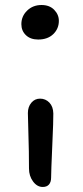

<svg xmlns="http://www.w3.org/2000/svg" viewBox="-20 -703 330 763"><path d="M131.8 -545.9Q101.1 -545.9 83 -563.2Q64.9 -580.6 64.9 -606.9Q64.9 -638.7 87.9 -660.9Q110.8 -683.1 145 -683.1Q176.8 -683.1 195.3 -664.1Q213.9 -645 213.9 -620.1Q213.9 -588.9 191.7 -567.4Q169.4 -545.9 131.8 -545.9ZM149.9 40Q127.4 40 111.3 18.1Q95.2 -3.9 95.2 -33.2Q95.2 -102.5 93 -166.5Q90.8 -230.5 90.8 -253.9Q90.8 -278.3 104.5 -294.7Q118.2 -311 139.2 -311Q161.1 -311 176.3 -295.2Q191.4 -279.3 191.9 -252Q192.4 -227.1 187.7 -123.3Q183.1 -19.5 183.1 2.9Q183.1 20.5 174.6 30.3Q166 40 149.9 40Z"/></svg>

Font: Shantell Sans Irregular Bouncy
Style: Regular
Weight: 400
Designer: Stephen Nixon, Anya Danilova, Shantell Martin
Foundry: Arrow Type
Version: Version 1.006;[9816181b4]